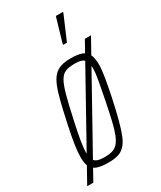

<svg xmlns="http://www.w3.org/2000/svg" viewBox="-227 -799 775 924"><g transform="rotate(-30 160.5 -337.5)"><path d="M-29 55 316 -565H350L5 55ZM118 8Q81 8 57.5 0.5Q34 -7 23.5 -26Q13 -45 13 -80Q13 -109 19.5 -152Q26 -195 39 -254Q53 -319 64.5 -365Q76 -411 88.5 -441Q101 -471 117 -487.5Q133 -504 155.5 -511Q178 -518 209 -518Q247 -518 269.5 -510Q292 -502 302.5 -481.5Q313 -461 313 -424Q313 -396 306 -354Q299 -312 287 -254Q273 -189 261 -143.5Q249 -98 237 -68.5Q225 -39 209 -22Q193 -5 171 1.5Q149 8 118 8ZM114 -24Q139 -24 156.5 -29Q174 -34 187 -48Q200 -62 210.5 -88Q221 -114 230.5 -154.5Q240 -195 252 -254Q264 -315 271.5 -356Q279 -397 279 -423Q279 -449 272 -462.5Q265 -476 250.5 -481Q236 -486 213 -486Q182 -486 162.5 -478.5Q143 -471 129.5 -447.5Q116 -424 103.5 -378Q91 -332 74 -254Q61 -195 54 -154Q47 -113 47 -86Q47 -61 54 -47.5Q61 -34 76 -29Q91 -24 114 -24ZM211 -592V-597L250 -730H289V-725L232 -592Z"/></g></svg>

Font: Saira UltraCondensed Thin
Style: Italic
Weight: 250
Width: 1
Italic angle: -12°
Designer: Hector Gatti with collaboration of the Omnibus-Type team
Foundry: Omnibus-Type
Version: Version 1.101